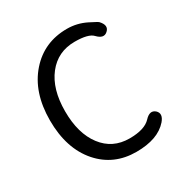

<svg xmlns="http://www.w3.org/2000/svg" viewBox="-175 -883 987 1032"><g transform="rotate(-30 319.0 -367.0)"><path d="M377 13Q237 13 149 -87Q58 -191 58 -365.5Q58 -540 151 -645Q241 -747 383 -747Q445 -747 501 -719Q549 -695 553 -690Q588 -652 559 -626Q531 -600 495 -638Q469 -666 384 -666Q279 -666 216 -585.5Q153 -505 153 -367.5Q153 -230 214.5 -149Q276 -68 381 -68Q475 -68 513 -109Q548 -147 577 -122Q605 -96 572 -57Q511 13 377 13Z"/></g></svg>

Font: Resource Han Rounded CN
Style: Regular
Weight: 400
Designer: Cyano Hao (round all glyphs); Ryoko NISHIZUKA  (kana, bopomofo & ideographs); Paul D. Hunt (Latin, Greek & Cyrillic); Sa
Foundry: Cyano Hao
Version: 0.990